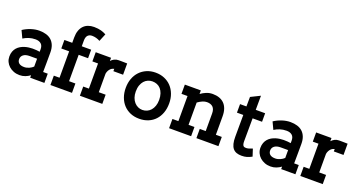

<svg xmlns="http://www.w3.org/2000/svg" viewBox="-42 -1422 3941 2099"><g transform="rotate(20 1928.5 -372.5)"><path d="M318.4 1V-27.8Q293.5 -9.3 263.4 2.4Q233.4 14.2 197.3 14.2Q160.2 14.2 128.7 2Q97.2 -10.3 74 -31Q50.8 -51.8 37.8 -79.8Q24.9 -107.9 24.9 -140.1Q24.9 -173.3 34.7 -199Q44.4 -224.6 61 -243.2Q77.6 -261.7 99.1 -274.2Q120.6 -286.6 144 -293.9Q167.5 -301.3 191.4 -304.4Q215.3 -307.6 235.8 -307.6Q260.7 -307.6 281.2 -305.9Q301.8 -304.2 318.8 -301.3L319.3 -328.1Q319.8 -372.1 296.1 -392.8Q272.5 -413.6 231.4 -413.6Q189.9 -413.6 155 -402.1Q120.1 -390.6 91.3 -372.1L51.3 -457Q94.2 -485.4 143.3 -501.2Q192.4 -517.1 239.7 -517.1Q283.2 -517.1 318.6 -506.3Q354 -495.6 379.2 -472.9Q404.3 -450.2 418 -415.5Q431.6 -380.9 431.6 -332.5Q431.6 -275.9 431.2 -219.5Q430.7 -163.1 430.2 -106.4H483.9V1ZM233.4 -220.2Q186 -220.2 160.6 -200.9Q135.3 -181.6 135.3 -149.4Q135.3 -118.7 156 -102.3Q176.8 -85.9 216.3 -85.9Q231 -85.9 245.8 -89.6Q260.7 -93.3 273.9 -99.1Q287.1 -105 298.6 -112.8Q310.1 -120.6 318.4 -128.9V-220.2Z M892.1 -636.7Q846.7 -661.6 798.3 -661.6Q767.6 -661.6 749.3 -642.1Q731 -622.6 731 -580.1V-515.1H840.3V-416H731V-108.9H804.7V0H553.7V-108.9H620.1V-416H528.8V-515.1H620.1V-577.1Q620.1 -622.6 632.1 -656.7Q644 -690.9 665.8 -713.9Q687.5 -736.8 718.3 -748.3Q749 -759.8 786.6 -759.8Q811.5 -759.8 831.5 -757.1Q851.6 -754.4 868.7 -750Q885.7 -745.6 900.1 -739.3Q914.6 -732.9 928.7 -725.6Z M1148.9 -377.4V-405.3Q1137.7 -402.8 1126.5 -397Q1115.2 -391.1 1105.7 -381.1Q1096.2 -371.1 1088.6 -356.7Q1081.1 -342.3 1077.6 -322.8V-106.9H1157.2V0H896.5V-106.9H962.4V-399.4H896.5V-506.3H1074.7V-469.2Q1090.8 -487.3 1112.5 -498.5Q1134.3 -509.8 1162.1 -509.8Q1173.8 -509.8 1185.3 -509.8Q1196.8 -509.8 1208.5 -509.5Q1220.2 -509.3 1233.2 -509Q1246.1 -508.8 1261.7 -508.3V-377.4Z M1589.8 15.1Q1532.7 15.1 1486.3 -4.6Q1439.9 -24.4 1407 -59.8Q1374 -95.2 1356 -144.5Q1337.9 -193.8 1337.9 -252.9Q1337.9 -312 1356.2 -361.3Q1374.5 -410.6 1408 -446Q1441.4 -481.4 1487.8 -501.2Q1534.2 -521 1589.8 -521Q1646 -521 1692.6 -501.5Q1739.3 -481.9 1772.5 -446.8Q1805.7 -411.6 1824.2 -362.5Q1842.8 -313.5 1842.8 -253.9Q1842.8 -193.8 1825 -144.5Q1807.1 -95.2 1774.2 -59.6Q1741.2 -23.9 1694.3 -4.4Q1647.5 15.1 1589.8 15.1ZM1589.8 -418.9Q1562.5 -418.9 1538.1 -408.4Q1513.7 -397.9 1495.1 -377.2Q1476.6 -356.4 1465.6 -325.4Q1454.6 -294.4 1454.6 -252.9Q1454.6 -213.9 1465.6 -183.1Q1476.6 -152.3 1495.4 -131.1Q1514.2 -109.9 1538.6 -98.6Q1563 -87.4 1589.8 -87.4Q1618.2 -87.4 1643.1 -98.4Q1668 -109.4 1686.5 -130.6Q1705.1 -151.9 1715.8 -182.6Q1726.6 -213.4 1726.6 -252.9Q1726.6 -294.4 1715.8 -325.7Q1705.1 -356.9 1686.8 -377.7Q1668.5 -398.4 1643.3 -408.7Q1618.2 -418.9 1589.8 -418.9Z M2252 0V-107.4H2321.3V-312Q2321.3 -361.3 2297.1 -385.5Q2272.9 -409.7 2226.6 -409.7Q2201.7 -409.7 2174.6 -397.7Q2147.5 -385.7 2121.6 -366.7V-107.4H2190.4V0H1934.1V-107.4H2003.4V-399.4H1933.1V-506.8H2119.1V-465.3Q2148.4 -486.8 2182.6 -501Q2216.8 -515.1 2256.8 -515.1Q2298.3 -515.1 2332 -503.4Q2365.7 -491.7 2389.6 -468Q2413.6 -444.3 2426.5 -408Q2439.5 -371.6 2439.5 -322.3V-107.4H2508.3V0Z M2780.8 12.2Q2747.1 12.2 2721.7 3.2Q2696.3 -5.9 2679.4 -26.1Q2662.6 -46.4 2654.1 -79.6Q2645.5 -112.8 2646 -161.1L2647 -413.6H2573.2V-512.7H2647.5L2648.4 -623.5L2756.8 -677.2L2755.9 -512.7H2865.2V-413.6H2755.4L2753.9 -147.9Q2753.9 -126.5 2757.1 -114Q2760.3 -101.6 2766.1 -95Q2772 -88.4 2780.3 -86.4Q2788.6 -84.5 2798.3 -84.5Q2811 -84.5 2827.9 -88.9Q2844.7 -93.3 2871.1 -104L2898.4 -20Q2868.2 -3.4 2841.3 4.4Q2814.5 12.2 2780.8 12.2Z M3238.8 1V-27.8Q3213.9 -9.3 3183.8 2.4Q3153.8 14.2 3117.7 14.2Q3080.6 14.2 3049.1 2Q3017.6 -10.3 2994.4 -31Q2971.2 -51.8 2958.3 -79.8Q2945.3 -107.9 2945.3 -140.1Q2945.3 -173.3 2955.1 -199Q2964.8 -224.6 2981.4 -243.2Q2998 -261.7 3019.5 -274.2Q3041 -286.6 3064.5 -293.9Q3087.9 -301.3 3111.8 -304.4Q3135.7 -307.6 3156.2 -307.6Q3181.2 -307.6 3201.7 -305.9Q3222.2 -304.2 3239.3 -301.3L3239.7 -328.1Q3240.2 -372.1 3216.6 -392.8Q3192.9 -413.6 3151.9 -413.6Q3110.4 -413.6 3075.4 -402.1Q3040.5 -390.6 3011.7 -372.1L2971.7 -457Q3014.6 -485.4 3063.7 -501.2Q3112.8 -517.1 3160.2 -517.1Q3203.6 -517.1 3239 -506.3Q3274.4 -495.6 3299.6 -472.9Q3324.7 -450.2 3338.4 -415.5Q3352.1 -380.9 3352.1 -332.5Q3352.1 -275.9 3351.6 -219.5Q3351.1 -163.1 3350.6 -106.4H3404.3V1ZM3153.8 -220.2Q3106.4 -220.2 3081.1 -200.9Q3055.7 -181.6 3055.7 -149.4Q3055.7 -118.7 3076.4 -102.3Q3097.2 -85.9 3136.7 -85.9Q3151.4 -85.9 3166.3 -89.6Q3181.2 -93.3 3194.3 -99.1Q3207.5 -105 3219 -112.8Q3230.5 -120.6 3238.8 -128.9V-220.2Z M3713.4 -377.4V-405.3Q3702.1 -402.8 3690.9 -397Q3679.7 -391.1 3670.2 -381.1Q3660.6 -371.1 3653.1 -356.7Q3645.5 -342.3 3642.1 -322.8V-106.9H3721.7V0H3460.9V-106.9H3526.9V-399.4H3460.9V-506.3H3639.2V-469.2Q3655.3 -487.3 3677 -498.5Q3698.7 -509.8 3726.6 -509.8Q3738.3 -509.8 3749.8 -509.8Q3761.2 -509.8 3772.9 -509.5Q3784.7 -509.3 3797.6 -509Q3810.5 -508.8 3826.2 -508.3V-377.4Z"/></g></svg>

Font: Twentytwelve Slab
Style: TwentytwelveSlab
Weight: 700
Designer: Domenico Catapano
Version: Version 1.00 2012